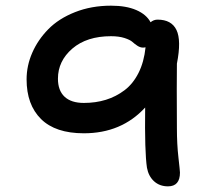

<svg xmlns="http://www.w3.org/2000/svg" viewBox="-20 -684 740 673"><path d="M568.8 -30.8Q539.6 -30.8 520 -48.6Q500.5 -66.4 495.1 -96.2Q486.8 -151.4 488.8 -307.1Q405.8 -216.8 273.9 -216.8Q174.3 -216.8 123.8 -266.8Q73.2 -316.9 73.2 -405.8Q73.2 -453.6 93 -499Q112.8 -544.4 149.2 -581.5Q185.5 -618.7 242.9 -641.4Q300.3 -664.1 369.1 -664.1Q422.4 -664.1 457.8 -648.7Q493.2 -633.3 507.8 -606Q518.6 -615.2 532.2 -615.2Q581.1 -615.2 598.6 -578.9Q616.2 -542.5 600.1 -460.9Q599.6 -416.5 599.6 -372.1Q599.6 -327.6 599.9 -287.1Q600.1 -246.6 600.1 -234.9Q600.1 -178.2 605.5 -131.6Q610.8 -85 610.8 -79.1Q610.8 -30.8 568.8 -30.8ZM183.1 -408.2Q183.1 -366.7 206.3 -345Q229.5 -323.2 273.9 -323.2Q315.4 -323.2 351.1 -334.2Q386.7 -345.2 416.5 -367.7Q446.3 -390.1 465.6 -428.5Q484.9 -466.8 490.2 -518.1Q489.3 -518.1 486.3 -517.6Q483.4 -517.1 481.9 -517.1Q471.7 -517.1 461.9 -523.4Q452.1 -529.8 444.1 -537.1Q436 -544.4 416.3 -550.8Q396.5 -557.1 369.1 -557.1Q284.2 -557.1 233.6 -513.7Q183.1 -470.2 183.1 -408.2Z"/></svg>

Font: Shantell Sans Irregular
Style: Regular
Weight: 500
Designer: Stephen Nixon, Anya Danilova, Shantell Martin
Foundry: Arrow Type
Version: Version 1.006;[9816181b4]